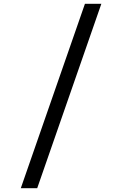

<svg xmlns="http://www.w3.org/2000/svg" viewBox="-20 -843 640 1006"><path d="M89 143 425 -823H511L175 143Z"/></svg>

Font: Iosevka Etoile
Style: Regular
Weight: 400
Designer: Belleve Invis
Foundry: Belleve Invis
Version: Version 33.2.4